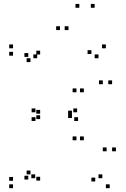

<svg xmlns="http://www.w3.org/2000/svg" viewBox="-20 -972 660 1002"><path d="M552.5 10V-10H532.5V10ZM585 -182.5V-202.5H565V-182.5ZM536.5 -182.5V-202.5H516.5V-182.5ZM477 -25V-45H457V-25ZM514 -42V-62H494V-42ZM163.5 -42V-62H143.5V-42ZM189.5 -29.5V-49.5H169.5V-29.5ZM189.5 -350.5V-370.5H169.5V-350.5ZM165 -340.5V-360.5H145V-340.5ZM387.5 -340.5V-360.5H367.5V-340.5ZM355.5 -356V-376H335.5V-356ZM379 -240V-260H359V-240ZM417.5 -240V-260H397.5V-240ZM417.5 -490.5V-510.5H397.5V-490.5ZM379 -490.5V-510.5H359V-490.5ZM355.5 -374.5V-394.5H335.5V-374.5ZM382.5 -386V-406H362.5V-386ZM165 -386V-406H145V-386ZM189.5 -378.5V-398.5H169.5V-378.5ZM189.5 -687.5V-707.5H169.5V-687.5ZM174 -668V-688H154V-668ZM494 -668V-688H474V-668ZM457 -690V-710H437V-690ZM516.5 -532.5V-552.5H496.5V-532.5ZM565 -532.5V-552.5H545V-532.5ZM532.5 -720V-740H512.5V-720ZM48 -720V-740H28V-720ZM48 -681.5V-701.5H28V-681.5ZM139 -648V-668H119V-648ZM127.5 -675V-695H107.5V-675ZM127.5 -35V-55H107.5V-35ZM139 -62V-82H119V-62ZM48 -28.5V-48.5H28V-28.5ZM48 10V-10H28V10ZM293 -815V-835H273V-815ZM394 -931.5V-951.5H374V-931.5ZM474 -931.5V-951.5H454V-931.5ZM337.5 -815V-835H317.5V-815Z"/></svg>

Font: Monaspace Xenon Dots Var
Style: Regular
Weight: 400
Designer: Riley Cran and the Lettermatic Team
Version: Version 1.100 (Monaspace Xenon Dots)